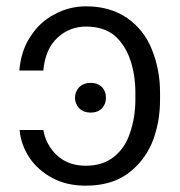

<svg xmlns="http://www.w3.org/2000/svg" viewBox="-20 -575 568 607"><path d="M159 -85Q195 -51 251 -51Q306 -51 341 -80Q376 -108 391 -155Q408 -204 408 -260V-282Q408 -338 392 -385Q377 -431 343 -462Q308 -491 252 -491Q200 -491 162 -456Q123 -420 117 -352H41Q47 -416 76 -459Q105 -505 151 -529Q198 -555 252 -555Q328 -555 382 -518Q435 -481 460 -419Q486 -355 486 -282V-260Q486 -185 460 -122Q433 -61 381 -24Q329 12 251 12Q191 12 146 -12Q101 -36 74 -75Q46 -117 42 -164H117Q125 -118 159 -85ZM230 -233Q217 -248 217 -266Q217 -284 230 -299Q244 -313 267 -313Q289 -313 303 -299Q315 -286 315 -266Q315 -247 303 -233Q289 -219 267 -219Q244 -219 230 -233Z"/></svg>

Font: Sinter Normal
Style: Regular
Weight: 350
Foundry: Adobe & rsms
Version: Version 1.000